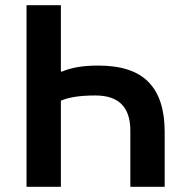

<svg xmlns="http://www.w3.org/2000/svg" viewBox="-20 -718 708 738"><path d="M82 -698H214V-443H219Q244 -454 278 -460Q312 -466 358 -466Q489 -466 551 -402.5Q613 -339 613 -211V0H481V-216Q481 -351 347 -351Q302 -351 269.5 -346Q237 -341 214 -331V0H82Z"/></svg>

Font: IBM Plex Sans SmBld
Style: Regular
Weight: 600
Designer: Mike Abbink, Paul van der Laan, Pieter van Rosmalen
Foundry: Bold Monday
Version: Version 3.005